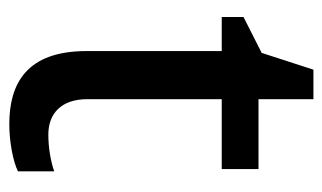

<svg xmlns="http://www.w3.org/2000/svg" viewBox="-164 -536 710 423"><g transform="rotate(90 191.5 -325.0)"><path d="M277 -76C231 -76 199 -104 199 -162V-458H353V-539H199V-660H134L97 -546L18 -506V-458H93V-160C93 -27 166 10 254 10C293 10 335 2 358 -9V-89C336 -81 305 -76 277 -76Z"/></g></svg>

Font: Noto Sans Bamum Medium
Style: Regular
Weight: 500
Designer: Monotype Design Team
Foundry: Monotype Imaging Inc.
Version: Version 2.002